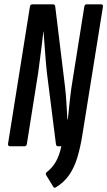

<svg xmlns="http://www.w3.org/2000/svg" viewBox="-20 -675 495 886"><path d="M237 190Q230 194 226 187L193 133Q189 125 195 120Q221 100 237.5 71.5Q254 43 263 0H248Q239 0 238 -11L196 -343Q191 -392 187.5 -442Q184 -492 181 -529H180Q177 -502 173 -469Q169 -436 164.5 -402.5Q160 -369 156 -338L104 -11Q102 0 93 0H27Q16 0 17 -11L118 -644Q120 -655 129 -655H225Q234 -655 235 -644L280 -275Q284 -240 286.5 -200.5Q289 -161 291 -124H293Q297 -164 302.5 -214.5Q308 -265 315 -305L369 -644Q371 -655 379 -655H446Q457 -655 455 -644L361 -58Q351 6 336.5 53Q322 100 298.5 133.5Q275 167 237 190Z"/></svg>

Font: Sofia Sans Extra Condensed SemiBold
Style: Italic
Weight: 600
Italic angle: -9°
Designer: Botio Nikoltchev, Ani Petrova
Foundry: lettersoup
Version: Version 4.101